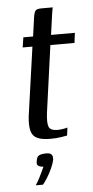

<svg xmlns="http://www.w3.org/2000/svg" viewBox="-51 -537 363 746"><g transform="rotate(-5 130.5 -163.5)"><path d="M58 178Q67 164 73.5 151.5Q80 139 85 128Q90 117 94 108Q93 108 90.5 108Q88 108 88 108Q80 107 73.5 102.5Q67 98 70 84Q72 67 82 62.5Q92 58 110 58Q117 58 123 60Q129 62 132 68Q135 74 134 85Q131 99 122.5 118Q114 137 103.5 153.5Q93 170 86 178ZM131 3Q97 3 79 -5.5Q61 -14 55.5 -35Q50 -56 54 -92L92 -360H54L60 -399H98L108 -471Q110 -486 113.5 -493.5Q117 -501 123.5 -503Q130 -505 141 -505H184Q183 -503 182 -496.5Q181 -490 179 -478L168 -399H261L256 -360H162L126 -100Q121 -61 127 -45Q133 -29 161 -29Q171 -29 183 -31Q195 -33 200 -35L196 -4Q190 -3 172.5 0Q155 3 131 3Z"/></g></svg>

Font: Genos
Style: Italic
Weight: 400
Italic angle: -8°
Version: Version 1.010